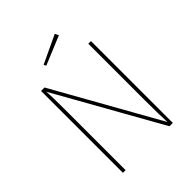

<svg xmlns="http://www.w3.org/2000/svg" viewBox="-253 -1075 1219 1219"><g transform="rotate(-45 357.0 -465.0)"><path d="M451 -930 262 -841 270 -825 463 -905ZM581 -735H557V-221C557 -137 559 -71 561 -28L164 -735H133V0H157V-515C157 -622 156 -671 153 -708L551 0H581Z"/></g></svg>

Font: Glow Sans SC Normal Thin
Style: Regular
Weight: 100
Designer: Ryoko NISHIZUKA (kana, bopomofo & ideographs); Paul D. Hunt (Latin, Greek & Cyrillic); Sandoll Communications, Soo-young
Version: Version 0.93